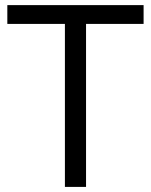

<svg xmlns="http://www.w3.org/2000/svg" viewBox="-20 -734 593 754"><path d="M317.9 0H234.9V-640.1H8.8V-713.9H543.9V-640.1H317.9Z"/></svg>

Font: f1_56222 
Style: Regular
Weight: 400
Foundry: Ascender Corporation
Version: Version 1.10